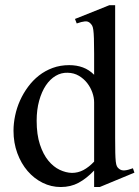

<svg xmlns="http://www.w3.org/2000/svg" viewBox="-20 -715 544 749"><path d="M369.1 14.6H347.2V-49.8Q317.4 -18.6 286.6 -2Q255.9 14.6 216.8 14.6Q179.7 14.6 146.2 -2Q112.8 -18.6 87.6 -47.9Q62.5 -77.1 47.6 -117.4Q32.7 -157.7 32.7 -205.1Q32.7 -233.9 39.1 -264.2Q45.4 -294.4 58.1 -322.8Q70.8 -351.1 89.4 -376.2Q107.9 -401.4 131.8 -420.2Q155.8 -439 185.5 -450Q215.3 -460.9 250 -460.9Q279.3 -460.9 303.5 -451.9Q327.6 -442.9 347.2 -423.3V-506.3Q347.2 -543.5 346.4 -564.9Q345.7 -586.4 344 -598.4Q342.3 -610.4 339.4 -615.2Q336.4 -620.1 332 -624.5Q323.7 -632.8 311.3 -631.6Q298.8 -630.4 279.3 -623.5L272.5 -641.1L406.7 -694.8H429.2V-177.2Q429.2 -141.1 429.7 -119.4Q430.2 -97.7 431.6 -85Q433.1 -72.3 436 -66.4Q439 -60.5 444.3 -56.6Q453.1 -49.3 466.1 -50.3Q479 -51.3 498.5 -58.6L504.4 -41.5ZM347.2 -315.9Q347.2 -334.5 340.1 -354.5Q333 -374.5 319.8 -391.4Q306.6 -408.2 287.6 -419.4Q268.6 -430.7 244.1 -431.2Q219.2 -432.1 197.3 -419.2Q175.3 -406.2 158.9 -381.8Q142.6 -357.4 132.8 -322.3Q123 -287.1 123 -244.1Q123 -189.9 135.7 -151.4Q148.4 -112.8 168.5 -88.4Q188.5 -64 212.9 -52.5Q237.3 -41 260.7 -40.5Q284.2 -40.5 305.2 -51.5Q326.2 -62.5 347.2 -84.5Z"/></svg>

Font: Doulos SIL Cyr
Style: Regular
Weight: 400
Designer: Walt Agee, Victor Gaultney, Peter Martin, Debbi Hosken, Becca Hirsbrunner
Foundry: SIL International
Version: Version 5.000